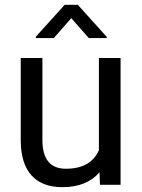

<svg xmlns="http://www.w3.org/2000/svg" viewBox="-20 -770 591 800"><path d="M424.8 -616.2V-611.3H350.1L276.9 -694.3L204.1 -611.3H129.4V-617.2L249.5 -750H304.2ZM394.5 -52.2Q341.8 9.8 239.7 9.8Q155.3 9.8 111.1 -39.3Q66.9 -88.4 66.4 -184.6V-528.3H156.7V-187Q156.7 -66.9 254.4 -66.9Q357.9 -66.9 392.1 -144V-528.3H482.4V0H396.5Z"/></svg>

Font: TypoPRO Roboto
Style: Regular
Weight: 400
Designer: Google
Version: Version 2.136; 2016